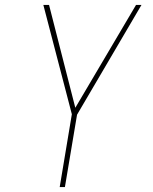

<svg xmlns="http://www.w3.org/2000/svg" viewBox="-20 -755 616 775"><path d="M221 0H242L291 -292L551 -735H529L284 -320L178 -735H155L270 -294Z"/></svg>

Font: Iosevka Sparkle Thin
Style: Italic
Weight: 100
Italic angle: -9°
Designer: Belleve Invis
Foundry: Belleve Invis
Version: Version 4.5.0; ttfautohint (v1.8.3)